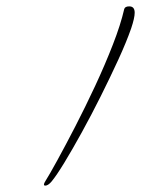

<svg xmlns="http://www.w3.org/2000/svg" viewBox="-20 -487 443 603"><path d="M122 96Q118 96 118 92Q118 89 123 81Q135 62 160 16.5Q185 -29 216.5 -90Q248 -151 279 -217.5Q310 -284 334.5 -347Q359 -410 370 -458Q372 -467 386 -467Q403 -467 403 -447Q403 -431 392 -398Q377 -355 351.5 -299.5Q326 -244 296.5 -185Q267 -126 237 -71.5Q207 -17 182 24Q157 65 142 83Q131 96 122 96Z"/></svg>

Font: WindSong
Style: Regular
Weight: 400
Designer: Robert E. Leuschke
Foundry: Robert E. Leuschke
Version: Version 1.010; ttfautohint (v1.8.3)